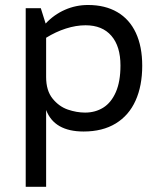

<svg xmlns="http://www.w3.org/2000/svg" viewBox="-20 -508 628 758"><path d="M541.5 -248.5Q541.5 -168.9 515.1 -110.6Q488.8 -52.2 436.8 -20.5Q384.8 11.2 310.1 11.2Q194.3 11.2 162.1 -73.7V229.5H81.5V-475.6H141.1L160.2 -415Q192.9 -450.2 236.1 -469.2Q279.3 -488.3 327.6 -488.3Q395 -488.3 443.1 -460.2Q491.2 -432.1 516.4 -378.2Q541.5 -324.2 541.5 -248.5ZM455.6 -249.5Q455.6 -325.2 419.7 -366.7Q383.8 -408.2 317.9 -408.2Q280.3 -408.2 240 -395.3Q199.7 -382.3 162.1 -358.9V-204.1Q162.1 -150.4 187.5 -118.9Q212.9 -87.4 247.8 -75.4Q282.7 -63.5 315.9 -63.5Q356 -63.5 387.5 -83Q418.9 -102.5 437.3 -144.3Q455.6 -186 455.6 -249.5Z"/></svg>

Font: Selawik
Style: Regular
Weight: 400
Designer: Aaron Bell
Foundry: Microsoft Corporation
Version: Version 1.01